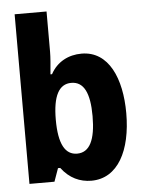

<svg xmlns="http://www.w3.org/2000/svg" viewBox="-54 -803 638 857"><g transform="rotate(-5 265.0 -375.0)"><path d="M321 10C440 10 502 -110 502 -277C502 -432 448 -559 326 -559C268 -559 216 -533 187 -479H180C184 -523 187 -554 187 -580V-760H44V0H156L177 -59H187C223 -11 270 10 321 10ZM268 -116C215 -116 186 -165 186 -275C186 -382 214 -433 269 -433C325 -433 351 -381 351 -277C351 -170 324 -116 268 -116Z"/></g></svg>

Font: Noto Sans Mono Condensed ExtraBold
Style: Regular
Weight: 800
Width: 3
Designer: Monotype Design Team
Foundry: Monotype Imaging Inc.
Version: Version 2.014